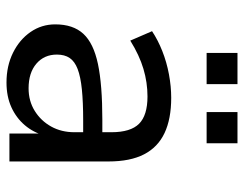

<svg xmlns="http://www.w3.org/2000/svg" viewBox="-100 -642 751 591"><g transform="rotate(90 275.5 -346.5)"><path d="M234 9Q183 9 142.5 -11Q102 -31 78.5 -65Q55 -99 55 -141Q55 -196 84 -227.5Q113 -259 177 -272.5Q241 -286 349 -286H401V-227H351Q294 -227 255 -223Q216 -219 192.5 -210Q169 -201 158.5 -185.5Q148 -170 148 -146Q148 -107 176 -83Q204 -59 252 -59Q291 -59 321.5 -78Q352 -97 369.5 -128.5Q387 -160 387 -200V-314Q387 -373 361 -399Q335 -425 277 -425Q234 -425 192 -412.5Q150 -400 105 -372L76 -439Q103 -457 137 -470.5Q171 -484 208.5 -491Q246 -498 281 -498Q346 -498 389.5 -477.5Q433 -457 455 -414.5Q477 -372 477 -305V0H391V-110H398Q388 -74 365.5 -47.5Q343 -21 310 -6Q277 9 234 9ZM325 -607V-702H421V-607ZM143 -607V-702H239V-607Z"/></g></svg>

Font: Nunito Sans 12pt ExtraLight 11pt Medium
Style: Regular
Weight: 500
Version: Version 3.101;gftools[0.9.27]